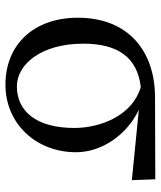

<svg xmlns="http://www.w3.org/2000/svg" viewBox="36 -598 577 688"><g transform="rotate(90 324.0 -254.5)"><path d="M290 -27C211 -27 137 -114 137 -265C137 -388 185 -458 292 -471C393 -442 439 -329 439 -233C439 -95 378 -27 290 -27ZM626 -439 623 -523 327 -522C163 -521 44 -426 44 -245C44 -88 140 14 284 14C423 14 526 -95 526 -239C526 -331 464 -421 374 -464Z"/></g></svg>

Font: Noto Serif SC Medium
Style: Regular
Weight: 500
Designer: Ryoko NISHIZUKA 西塚涼子 (kana & ideographs); Frank Grießhammer (Latin, Greek & Cyrillic); Wenlong ZHANG 张文龙 (bopomofo); San
Foundry: Adobe Systems Incorporated
Version: Version 1.001;PS 1.001;hotconv 16.6.54;makeotf.lib2.5.65590